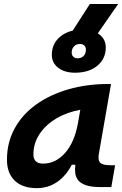

<svg xmlns="http://www.w3.org/2000/svg" viewBox="-20 -952 626 982"><path d="M168.9 10.3Q95.7 10.3 55.7 -27.8Q15.6 -65.9 15.6 -135.3Q15.6 -223.1 54.7 -294.7Q93.8 -366.2 164.3 -417Q234.9 -467.8 329.6 -495.1Q424.3 -522.5 535.6 -522.5H547.9L485.8 -166.5Q483.9 -155.8 483.9 -147Q483.9 -128.4 492.7 -119.6Q505.4 -106.9 545.4 -106.9H568.8L549.3 4.9H496.1Q446.3 4.9 418.5 -5.1Q390.6 -15.1 378.7 -31.7Q366.7 -48.3 364.7 -68.8Q363.8 -77.6 363.8 -86.9Q363.8 -98.1 365.2 -109.4H347.2Q317.4 -51.8 271.5 -20.8Q225.6 10.3 168.9 10.3ZM200.7 -115.2Q264.6 -115.2 313.2 -170.2Q361.8 -225.1 379.4 -325.7L390.6 -390.6Q321.3 -377.9 267.1 -345.5Q212.9 -313 181.9 -265.9Q150.9 -218.8 150.9 -162.1Q150.9 -115.2 200.7 -115.2ZM363.8 -580.1Q310.5 -580.1 277.8 -605.2Q245.1 -630.4 245.1 -671.4Q245.1 -729.5 288.6 -765.1Q332 -800.8 402.8 -800.8Q456.1 -800.8 488.5 -775.6Q521 -750.5 521 -709.5Q521 -651.4 477.8 -615.7Q434.6 -580.1 363.8 -580.1ZM377 -653.8Q396 -653.8 407.7 -666Q419.4 -678.2 419.4 -698.2Q419.4 -710.9 411.4 -719Q403.3 -727.1 389.6 -727.1Q370.1 -727.1 358.4 -714.8Q346.7 -702.6 346.7 -682.6Q346.7 -669.9 355 -661.9Q363.3 -653.8 377 -653.8ZM320.3 -746.1 439.5 -931.6H584.5L455.6 -746.1Z"/></svg>

Font: CaskaydiaCove NF
Style: Bold Italic
Weight: 700
Italic angle: -10°
Designer: Aaron Bell
Foundry: Saja Typeworks
Version: Version 2111.001; VTT 6.35;Nerd Fonts 3.2.1